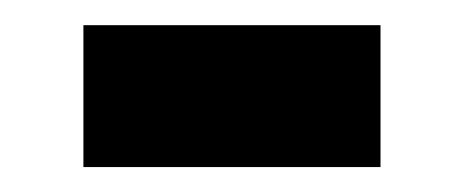

<svg xmlns="http://www.w3.org/2000/svg" viewBox="-20 -301 373 154"><path d="M285.2 -280.8V-167H46.9V-280.8Z"/></svg>

Font: Accordance
Style: Bold
Weight: 700
Version: Version 1.2 (build January 31, 2020) Miklal Software Solutio